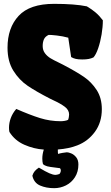

<svg xmlns="http://www.w3.org/2000/svg" viewBox="-20 -777 582 1008"><path d="M514.6 -203.6Q514.6 -134.8 478.5 -85.2Q442.4 -35.6 385.7 -13.7Q342.3 3.4 283.7 7.8V17.1Q283.7 27.8 285.2 31.2Q293 28.3 308.3 25.6Q323.7 22.9 331.1 22.5Q338.9 22.5 353.3 28.1Q367.7 33.7 379.6 48.1Q391.6 62.5 391.6 86.4Q391.6 125 373.5 153.3Q355.5 181.6 326.2 196.3Q296.9 210.9 264.2 210.9Q222.7 210.9 190.4 197Q158.2 183.1 149.9 145.5Q154.3 130.9 162.6 121.3Q170.9 111.8 184.1 103Q220.2 124.5 239.5 132.8Q258.8 141.1 271 141.1Q278.3 141.1 291.5 136.7Q294.9 133.8 297.1 128.4Q299.3 123 299.3 117.7Q299.3 110.4 294.9 106Q284.7 104 265.1 102.1Q242.2 99.6 228.5 96.2Q214.8 92.8 205.6 84.5Q202.1 72.3 202.1 55.2Q202.1 32.7 210 8.3Q157.7 4.9 107.7 -17.1Q57.6 -39.1 29.3 -84.5Q27.3 -93.8 27.3 -106.9Q27.3 -131.8 36.6 -157.2Q45.9 -182.6 65.4 -205.1Q136.7 -173.8 189.7 -157.2Q242.7 -140.6 298.8 -140.6Q309.1 -140.6 320.1 -142.6Q331.1 -144.5 337.4 -147.9Q339.8 -153.3 341.3 -161.9Q342.8 -170.4 342.8 -175.8Q342.8 -199.7 319.8 -216.8Q296.9 -233.9 259.3 -251L242.2 -259.3Q168.9 -296.9 124.8 -326.9Q80.6 -356.9 50 -406Q19.5 -455.1 19.5 -526.4Q19.5 -630.9 77.9 -693.8Q136.2 -756.8 263.7 -756.8Q372.6 -756.8 436 -743.7Q462.4 -728 482.2 -711.2Q502 -694.3 520 -670.4Q520 -636.2 513.4 -596.4Q506.8 -556.6 495.4 -523.4Q483.9 -490.2 470.7 -475.6Q459.5 -470.2 445.8 -467.5Q432.1 -464.8 412.1 -464.8Q391.1 -464.8 377.9 -467.8Q364.7 -470.7 353.5 -477.5L338.4 -579.1Q310.1 -586.9 278.3 -590.6Q246.6 -594.2 235.4 -593.8Q217.3 -585.4 210.7 -570.6Q204.1 -555.7 204.1 -535.2Q204.1 -513.2 216.1 -497.3Q228 -481.4 245.1 -471.2Q262.2 -460.9 289.1 -448.2L310.5 -437.5Q380.4 -400.9 420.4 -373.5Q460.4 -346.2 487.5 -304.4Q514.6 -262.7 514.6 -203.6Z"/></svg>

Font: Kavoon
Style: Regular
Weight: 400
Designer: Viktoriya Grabowska
Foundry: Viktoriya Grabowska
Version: Version 1.004; ttfautohint (v1.4.1)